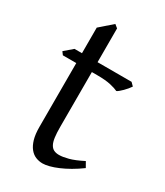

<svg xmlns="http://www.w3.org/2000/svg" viewBox="-164 -695 673 781"><g transform="rotate(30 172.0 -305.0)"><path d="M330.1 -57.1Q306.2 -39.6 282.7 -26.1Q259.3 -12.7 238 -3.7Q216.8 5.4 198.7 10Q180.7 14.6 168 14.6Q150.9 14.6 135.5 8.3Q120.1 2 108.4 -12.5Q96.7 -26.9 89.8 -50.3Q83 -73.7 83 -107.9V-407.7H20L9.8 -421.4L47.9 -454.1H83V-574.2L141.1 -625L156.2 -612.8V-454.1H315.9L330.1 -439.9Q325.7 -433.1 319.1 -425.3Q312.5 -417.5 305.7 -410.6Q298.8 -403.8 292.2 -398.2Q285.6 -392.6 280.8 -390.6Q269 -396.5 245.1 -402.1Q221.2 -407.7 181.6 -407.7H156.2V-149.9Q156.2 -120.6 158.9 -101.1Q161.6 -81.5 168 -70.1Q174.3 -58.6 184.3 -53.7Q194.3 -48.8 209 -48.8Q226.1 -48.8 252 -55.7Q277.8 -62.5 315.9 -82Z"/></g></svg>

Font: Gentium Plus
Style: Regular
Weight: 400
Designer: J. Victor Gaultney, Annie Olsen, Iska Routamaa
Foundry: SIL International
Version: Version 1.510